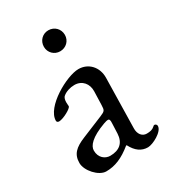

<svg xmlns="http://www.w3.org/2000/svg" viewBox="-158 -702 716 801"><g transform="rotate(-30 199.5 -301.5)"><path d="M201 -516C230 -516 252 -538 252 -566C252 -595 230 -617 201 -617C173 -617 151 -595 151 -566C151 -538 173 -516 201 -516ZM117 14C160 14 198 -2 242 -38H245C263 -3 287 14 318 14C341 14 398 -15 398 -43C398 -49 393 -54 387 -54C385 -54 383 -53 379 -49C370 -41 359 -38 342 -38C320 -38 305 -57 306 -85L311 -325C312 -376 277 -414 229 -414C172 -414 40 -341 40 -274C40 -269 44 -265 51 -265C71 -265 117 -290 117 -300L116 -318C116 -330 118 -341 126 -347C139 -358 161 -365 181 -365C219 -365 241 -336 240 -301L238 -237C237 -210 236 -208 210 -197L108 -155C59 -135 37 -114 37 -72C37 -35 81 14 117 14ZM164 -34C140 -34 115 -52 115 -87C115 -110 138 -138 209 -164C220 -168 226 -169 229 -169C237 -169 239 -163 238 -148L236 -99C234 -56 208 -34 164 -34Z"/></g></svg>

Font: EB Garamond
Style: Regular
Weight: 400
Designer: Georg Duffner and Octavio Pardo
Foundry: Georg Duffner
Version: Version 1.000;PS 001.000;hotconv 1.0.88;makeotf.lib2.5.64775